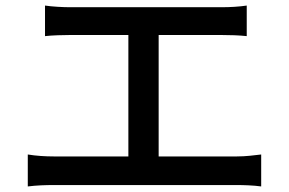

<svg xmlns="http://www.w3.org/2000/svg" viewBox="-20 -702 1040 691"><path d="M80 -146V-31C112 -35 144 -36 173 -36H833C854 -36 893 -35 920 -31V-146C894 -143 865 -139 833 -139H551V-576H778C807 -576 840 -575 868 -572V-682C841 -678 809 -676 778 -676H231C208 -676 168 -678 142 -682V-572C168 -575 209 -576 231 -576H442V-139H173C144 -139 110 -141 80 -146Z"/></svg>

Font: GenYoGothic2 TW M
Style: Regular
Weight: 500
Version: Version 2.100;PS 2.1;hotconv 16.6.51;makeotf.lib2.5.65220 DE